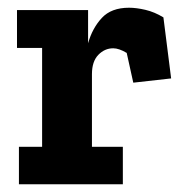

<svg xmlns="http://www.w3.org/2000/svg" viewBox="-20 -477 481 497"><path d="M314 -457Q333 -457 356.5 -451.5Q380 -446 403 -432L423 -274L325 -263L308 -340Q288 -352 273 -352Q251 -352 234.5 -335Q218 -318 218 -285V-97H298V0H29V-97H89V-353H24V-451H208V-365Q219 -404 243.5 -430.5Q268 -457 314 -457Z"/></svg>

Font: Zilla Slab Bold
Style: Bold
Weight: 700
Designer: Typotheque.com
Foundry: Typotheque type foundry
Version: Version 1.1; 2017; ttfautohint (v1.6)